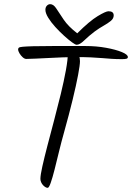

<svg xmlns="http://www.w3.org/2000/svg" viewBox="-20 -922 634 922"><path d="M306 -669Q306 -687 308.5 -692.5Q311 -698 320 -698Q326 -698 333.5 -692Q341 -686 348 -676.5Q355 -667 359.5 -654.5Q364 -642 364 -628Q364 -610 355 -562Q346 -514 329 -444Q312 -374 288 -288Q275 -242 263.5 -194.5Q252 -147 242 -107.5Q232 -68 223.5 -44Q215 -20 209 -20Q204 -20 198 -23.5Q192 -27 186.5 -33Q181 -39 177.5 -47Q174 -55 174 -63Q174 -81 183.5 -123.5Q193 -166 208 -223.5Q223 -281 240 -345Q257 -409 272 -471Q287 -533 296.5 -585Q306 -637 306 -669ZM390 -701Q443 -701 489.5 -692.5Q536 -684 565 -672Q594 -660 594 -648Q594 -642 587.5 -640Q581 -638 566 -638Q538 -638 516 -639.5Q494 -641 471 -643Q448 -645 416 -646.5Q384 -648 335 -648Q311 -648 279 -646.5Q247 -645 213.5 -643.5Q180 -642 151.5 -640.5Q123 -639 106 -639Q98 -639 89 -647Q80 -655 73.5 -666Q67 -677 67 -685Q67 -690 70.5 -693Q74 -696 89.5 -697.5Q105 -699 139.5 -700Q174 -701 234.5 -701Q295 -701 390 -701ZM501 -868Q526 -868 526 -848Q526 -833 512 -821.5Q498 -810 477.5 -798.5Q457 -787 435 -771Q406 -749 384.5 -728Q363 -707 348 -707Q342 -707 325.5 -719Q309 -731 287.5 -750.5Q266 -770 245.5 -792.5Q225 -815 211.5 -837Q198 -859 198 -875Q198 -887 205 -894.5Q212 -902 221 -902Q237 -902 250.5 -881Q264 -860 286 -827.5Q308 -795 351 -762Q410 -821 449 -844.5Q488 -868 501 -868Z"/></svg>

Font: Kalam Variable Light
Style: Regular
Weight: 300
Designer: Lipi Raval, Jonny Pinhorn
Foundry: Indian Type Foundry
Version: Version 3.000